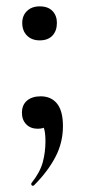

<svg xmlns="http://www.w3.org/2000/svg" viewBox="-20 -397 269 604"><path d="M108 -94Q141 -94 159.5 -71Q178 -48 178 0Q178 52 154 97.5Q130 143 87 186Q83 189 80 186Q77 183 79 179Q106 145 114.5 113.5Q123 82 123 47Q123 17 117 3Q111 -11 100 -20L138 -27Q139 -10 128 -1Q117 8 99 8Q76 8 62.5 -6Q49 -20 49 -42Q49 -67 65 -80.5Q81 -94 108 -94ZM105 -270Q80 -270 65 -285Q50 -300 50 -325Q50 -348 65 -362.5Q80 -377 105 -377Q131 -377 145 -362.5Q159 -348 159 -325Q159 -300 145 -285Q131 -270 105 -270Z"/></svg>

Font: Cormorant Garamond Light SemiBold
Style: Regular
Weight: 600
Version: Version 4.001